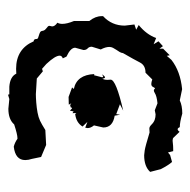

<svg xmlns="http://www.w3.org/2000/svg" viewBox="-18 -464 479 484"><g transform="rotate(-90 222.0 -221.5)"><path d="M211.4 -8.3Q198.2 -2 178.2 -2Q156.2 -8.3 144 -8.3Q141.6 -13.7 138.7 -13.7Q135.7 -13.7 132.3 -8.8Q127.9 -13.7 124.5 -16.8Q121.1 -20 117.7 -23.9Q115.7 -26.4 109.9 -26.4Q107.4 -26.4 104.5 -25.9Q97.2 -24.9 88.9 -24.9H83.5L80.1 -38.1L73.7 -32.7L56.2 -27.8Q47.9 -37.1 38.1 -56.2L31.2 -83Q44.9 -98.1 73.2 -98.1Q75.7 -98.1 85.4 -96.7Q95.2 -95.2 130.4 -84.5Q135.3 -84.5 140.1 -85H140.6Q145 -85 150.4 -79.6Q156.2 -73.7 162.6 -71.5Q168.9 -69.3 176.3 -69.3L186.5 -71.3L204.1 -64.5Q222.7 -66.4 230 -71.3Q233.9 -73.7 236.8 -73.7Q238.8 -73.7 239.7 -72.3Q240.7 -70.8 241.2 -70.8Q243.2 -70.8 245.6 -76.2Q247.6 -80.1 252.9 -80.1Q257.3 -80.1 264.2 -77.6L281.2 -94.7Q299.8 -94.7 306.9 -108.6Q314 -122.6 330.6 -151.4Q331.1 -155.8 333.5 -159.9Q335.9 -164.1 338.9 -168.2Q341.8 -172.4 344 -176.8Q346.2 -181.2 346.2 -186Q346.2 -195.3 339.8 -207.5L346.7 -230Q346.7 -236.8 342.5 -240.5Q338.4 -244.1 338.4 -251L344.2 -272Q344.2 -283.7 321.8 -293.9L317.4 -303.2Q324.2 -305.7 324.2 -311Q324.2 -322.3 303.2 -344.7L291 -355.5L284.7 -353.5L266.6 -368.7L227.1 -371.1Q218.8 -371.1 205.8 -370.1Q192.9 -369.1 180.9 -366.9Q168.9 -364.7 160.2 -360.6Q151.4 -356.4 136.7 -347.2L99.1 -345.2L68.8 -357.9L64 -380.9Q61 -390.1 61 -397.9Q61 -422.9 94.7 -426.8Q105 -424.3 114.7 -417.5H116.2Q125.5 -417.5 150.9 -425.8Q163.6 -440.4 190.4 -440.4L214.8 -438L224.6 -440.9Q226.6 -440.9 226.6 -439.5V-438H246.1Q271.5 -436 278.8 -420.4L291 -420.9Q341.3 -420.9 360.4 -376.5H360.8Q366.2 -376.5 366.2 -369.6Q366.2 -366.7 369.1 -365.5Q372.1 -364.3 375.7 -363.3Q379.4 -362.3 382.8 -360.6Q386.2 -358.9 386.7 -354.5Q387.2 -350.6 389.4 -348.1Q391.6 -345.7 393.8 -344Q396 -342.3 397.7 -340.8Q399.4 -339.4 399.4 -336.9L397.9 -330.1Q397.9 -323.2 407.2 -316.9Q404.3 -311.5 404.3 -304.7Q404.3 -292.5 411.6 -274.9V-236.3Q423.8 -221.2 423.8 -205.1V-201.7Q399.9 -179.7 399.9 -147L402.8 -122.6L389.6 -118.2L401.4 -111.8Q377.4 -92.3 368.7 -67.9L353 -74.2L360.4 -62L348.1 -50.8L341.8 -59.6V-50.3L325.2 -33.7L323.7 -41L313.5 -29.3Q284.7 -6.8 239.7 -2.4ZM172.9 -172.4Q143.1 -177.2 143.1 -201.2L148.4 -224.6Q141.6 -232.9 141.6 -240.7L142.6 -246.6L157.2 -241.2L145.5 -253.4Q155.3 -269.5 177.2 -272L179.7 -269L179.2 -278.8L183.6 -275.9L185.5 -285.2L191.4 -279.8Q193.4 -279.8 193.8 -283.2L199.7 -284.7L204.1 -281.7L200.7 -288.1L220.2 -288.6L244.1 -279.8L240.2 -275.4Q275.9 -268.1 277.8 -223.6L274.9 -224.6L269.5 -203.6L271 -201.2L277.3 -204.1Q272 -196.8 269.5 -196.8Q267.1 -196.8 266.1 -203.6Q263.2 -198.2 263.2 -190.9L263.7 -182.6Q263.7 -168.9 185.5 -150.9L201.7 -159.2L176.8 -168.5L175.3 -158.7Z"/></g></svg>

Font: Truetypewriter PolyglOTT
Style: Regular
Weight: 400
Designer: Sergey Beatoff a.k.a. Sam_T
Version: Version 3.76